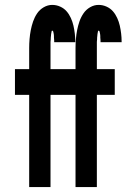

<svg xmlns="http://www.w3.org/2000/svg" viewBox="-20 -763 540 783"><path d="M99 0V-376H41V-481H99V-567Q99 -585 100.5 -603.5Q102 -622 105.5 -640Q109 -658 115 -675.5Q121 -693 131.5 -708.5Q142 -724 158.5 -733.5Q175 -743 193 -743Q210 -743 225.5 -736Q241 -729 251.5 -717Q262 -705 269 -689.5Q276 -674 279.5 -658.5Q283 -643 285 -626.5Q287 -610 287 -593V-591H201Q201 -594 201 -597.5Q201 -601 200.5 -604Q200 -607 200 -610Q200 -613 200 -616Q200 -619 199.5 -622Q199 -625 198.5 -628Q198 -631 197 -634.5Q196 -638 193 -638Q191 -638 190.5 -635Q190 -632 189.5 -629.5Q189 -627 188.5 -624Q188 -621 188 -618.5Q188 -616 187.5 -613.5Q187 -611 187 -608.5Q187 -606 187 -603.5Q187 -601 186.5 -598Q186 -595 186 -592.5Q186 -590 186 -587.5Q186 -585 186 -582.5Q186 -580 186 -577.5Q186 -575 186 -572Q186 -569 186 -567V-481H259V-376H186V0ZM288 0V-376H230V-481H288V-567Q288 -585 289.5 -603.5Q291 -622 294.5 -640Q298 -658 304 -675.5Q310 -693 320.5 -708.5Q331 -724 347.5 -733.5Q364 -743 382 -743Q399 -743 414.5 -736Q430 -729 440.5 -717Q451 -705 458 -689.5Q465 -674 468.5 -658.5Q472 -643 474 -626.5Q476 -610 476 -593V-591H390Q390 -594 390 -597.5Q390 -601 389.5 -604Q389 -607 389 -610Q389 -613 389 -616Q389 -619 388.5 -622Q388 -625 387.5 -628Q387 -631 386 -634.5Q385 -638 382 -638Q380 -638 379.5 -635Q379 -632 378.5 -629.5Q378 -627 377.5 -624Q377 -621 377 -618.5Q377 -616 376.5 -613.5Q376 -611 376 -608.5Q376 -606 376 -603.5Q376 -601 375.5 -598Q375 -595 375 -592.5Q375 -590 375 -587.5Q375 -585 375 -582.5Q375 -580 375 -577.5Q375 -575 375 -572Q375 -569 375 -567V-481H448V-376H375V0Z"/></svg>

Font: Iosevka Extrabold
Style: Regular
Weight: 800
Monospace: yes
Designer: Belleve Invis
Foundry: Belleve Invis
Version: Version 32.5.0; ttfautohint (v1.8.4)